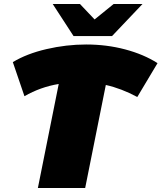

<svg xmlns="http://www.w3.org/2000/svg" viewBox="-20 -938 806 958"><path d="M665 -454Q585 -497 508 -514L405 0H169L273 -519Q182 -504 102 -458L44 -628Q113 -670 212 -693Q311 -716 410 -716Q512 -716 604.5 -691.5Q697 -667 766 -623ZM691 -918 539 -758H347L243 -918H379L452 -841L547 -918Z"/></svg>

Font: Montserrat Alternates Black
Style: Italic
Weight: 900
Italic angle: -11.3°
Designer: Julieta Ulanovsky
Foundry: Julieta Ulanovsky
Version: Version 7.200